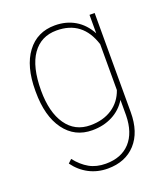

<svg xmlns="http://www.w3.org/2000/svg" viewBox="-138 -635 823 944"><g transform="rotate(-20 274.0 -162.5)"><path d="M59.1 -269.5Q59.1 -396 112.3 -467Q165.5 -538.1 258.3 -538.1Q317.4 -538.1 363.3 -511Q409.2 -483.9 437 -431.6V-528.3H463.9V-9.3Q463.9 95.2 410.2 154.1Q356.4 212.9 264.2 212.9Q210.9 212.9 166.7 189.9Q122.6 167 91.3 124L109.9 106.4Q140.6 145.5 177.2 166.3Q213.9 187 263.2 187Q344.7 187 390.1 137.5Q435.5 87.9 437 -2.4V-83.5Q409.7 -38.6 363 -14.4Q316.4 9.8 257.3 9.8Q165.5 9.8 112.3 -63Q59.1 -135.7 59.1 -262.7ZM85.9 -259.3Q85.9 -146 130.9 -81.3Q175.8 -16.6 256.8 -16.6Q323.7 -16.6 370.6 -47.6Q417.5 -78.6 437 -134.8V-374.5Q394 -511.7 257.8 -511.7Q176.3 -511.7 131.1 -447.8Q85.9 -383.8 85.9 -259.3Z"/></g></svg>

Font: RobotoDraft Thin
Style: Regular
Weight: 250
Version: Version 2.001153; 2014